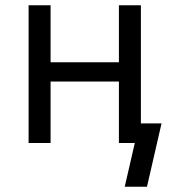

<svg xmlns="http://www.w3.org/2000/svg" viewBox="-20 -540 640 725"><path d="M535 165H451L489 0H429V-232H171V0H88V-520H171V-305H429V-520H512V-74H590Z"/></svg>

Font: Iosevka Meiseki Sans
Style: Regular
Weight: 400
Monospace: yes
Designer: Belleve Invis
Foundry: Belleve Invis
Version: Version 11.2.6; ttfautohint (v1.8.4)